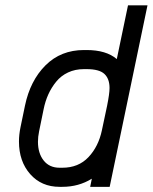

<svg xmlns="http://www.w3.org/2000/svg" viewBox="-20 -704 585 736"><path d="M147 -284.2 129.9 -200.7Q125.5 -179.7 125.5 -160.6Q125.5 -116.2 147.5 -88.6Q169.4 -61 208.5 -61H218.8Q280.8 -61 319.1 -101.6Q357.4 -142.1 370.6 -204.6L390.6 -298.8Q399.9 -345.2 399.9 -366.7Q399.9 -401.9 380.4 -420.4Q360.8 -439 312 -439H301.8Q268.1 -439 241 -426.3Q213.9 -413.6 195.6 -391.1Q177.2 -368.7 165.3 -342.3Q153.3 -315.9 147 -284.2ZM301.8 -512.2H312Q387.2 -512.2 427.7 -477.5L470.7 -683.6H545.4L400.4 12.2H325.7L332 -19Q281.7 12.2 218.8 12.2H208.5Q138.7 12.2 95.7 -36.6Q52.7 -85.4 52.7 -161.6Q52.7 -187.5 58.6 -216.3L75.7 -298.8Q95.7 -395 154.5 -453.6Q213.4 -512.2 301.8 -512.2Z"/></svg>

Font: Anka/Coder Condensed
Style: Italic
Weight: 400
Width: 4
Italic angle: -12°
Monospace: yes
Version: Version 001.100